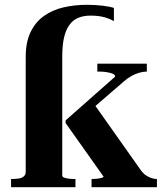

<svg xmlns="http://www.w3.org/2000/svg" viewBox="-20 -779 682 799"><path d="M633 0H361V-34H363Q370 -34 381.5 -35Q393 -36 402 -38.5Q411 -41 411 -44L253 -267V-278L459 -460Q459 -468 449.5 -472Q440 -476 425.5 -478.5Q411 -481 396 -481H385V-514H591V-481H590Q576 -481 560 -476.5Q544 -472 527.5 -463Q511 -454 494 -439L346 -311L368 -351L568 -68Q577 -56 588.5 -48.5Q600 -41 612 -37.5Q624 -34 632 -34H633ZM87 -542Q87 -604 107.5 -646Q128 -688 163.5 -713Q199 -738 245 -748.5Q291 -759 341 -759Q379 -759 409.5 -755Q440 -751 454 -746V-691Q437 -701 413.5 -707.5Q390 -714 356 -714Q328 -714 306 -705Q284 -696 269 -675.5Q254 -655 246.5 -622.5Q239 -590 239 -542V-49Q239 -43 246.5 -40Q254 -37 266.5 -35.5Q279 -34 293 -34H294V0H26V-34H27Q44 -34 57.5 -36Q71 -38 79 -45Q87 -52 87 -64Z"/></svg>

Font: Roboto Serif 144pt SemiBold
Style: Regular
Weight: 600
Version: Version 1.008